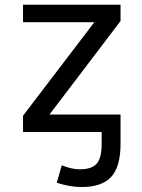

<svg xmlns="http://www.w3.org/2000/svg" viewBox="-20 -544 587 794"><path d="M75.2 -524.4H478.5V-457L184.6 -70.3H478.5V-38.1V-4.9V50.8Q478.5 145.5 439.9 187.5Q401.4 229.5 317.4 229.5Q270.5 229.5 214.8 211.9L235.4 139.6Q277.3 156.2 309.6 156.2Q359.4 156.2 379.9 132.8Q400.4 109.4 400.4 50.8V2H75.2V-65.4L370.1 -452.1H75.2Z"/></svg>

Font: Nasu
Style: Regular
Weight: 400
Designer: Ryoko NISHIZUKA (kana &amp; ideographs); Paul D. Hunt (Latin, Greek &amp; Cyrillic); Wenlong ZHANG (bopomofo); Sandoll C
Version: Version 2014.1215